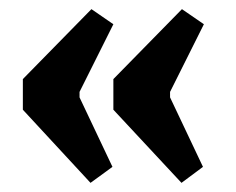

<svg xmlns="http://www.w3.org/2000/svg" viewBox="-20 -440 516 420"><path d="M180 -420 228 -387 154 -239V-227L226 -75L178 -40L30 -200V-267ZM378 -420 426 -387 352 -239V-227L424 -75L377 -40L228 -200V-267Z"/></svg>

Font: Grenze Gotisch
Style: Bold
Weight: 700
Designer: Renata Polastri
Foundry: Omnibus-Type
Version: Version 1.001